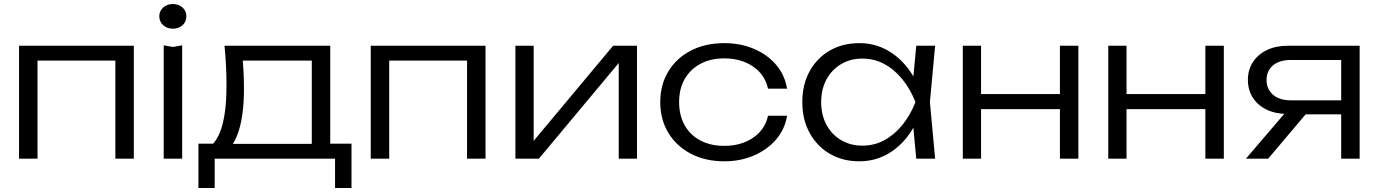

<svg xmlns="http://www.w3.org/2000/svg" viewBox="-20 -791 6872 957"><path d="M647 -563V0H555V-531L597 -489H124L167 -531V0H75V-563Z M796 -565 842 -557 888 -565V0H796ZM841 -648Q813 -648 793.5 -665.5Q774 -683 774 -710Q774 -736 793.5 -753.5Q813 -771 841 -771Q871 -771 890 -753.5Q909 -736 909 -710Q909 -683 890 -665.5Q871 -648 841 -648Z M1732 -75V146H1650V0H1050V146H969V-75H1092L1119 -74H1560L1587 -75ZM1099 -563H1626V-27H1534V-531L1577 -489H1148L1187 -519Q1192 -474 1194 -430.5Q1196 -387 1196 -349Q1196 -199 1160.5 -112.5Q1125 -26 1063 -26L1025 -59Q1109 -122 1109 -366Q1109 -413 1106.5 -463.5Q1104 -514 1099 -563Z M2400 -563V0H2308V-531L2350 -489H1877L1920 -531V0H1828V-563Z M2549 0V-563H2640V-42L2605 -47L3036 -563H3155V0H3064V-526L3100 -520L2666 0Z M3903 -214Q3892 -147 3848.5 -96Q3805 -45 3738 -16Q3671 13 3590 13Q3496 13 3424 -24.5Q3352 -62 3311.5 -128.5Q3271 -195 3271 -282Q3271 -369 3311.5 -435.5Q3352 -502 3424 -539Q3496 -576 3590 -576Q3671 -576 3738 -547.5Q3805 -519 3848.5 -468Q3892 -417 3903 -349H3808Q3793 -419 3733.5 -459.5Q3674 -500 3590 -500Q3522 -500 3471.5 -473Q3421 -446 3393 -397.5Q3365 -349 3365 -282Q3365 -215 3393 -166Q3421 -117 3471.5 -90.5Q3522 -64 3590 -64Q3675 -64 3734.5 -105Q3794 -146 3808 -214Z M4547 0 4527 -213 4552 -282 4527 -350 4547 -563H4641L4615 -282L4641 0ZM4583 -282Q4561 -194 4515.5 -127.5Q4470 -61 4405.5 -24Q4341 13 4263 13Q4180 13 4116 -24.5Q4052 -62 4015.5 -128.5Q3979 -195 3979 -282Q3979 -370 4015.5 -436Q4052 -502 4116 -539Q4180 -576 4263 -576Q4341 -576 4405.5 -539Q4470 -502 4516 -436Q4562 -370 4583 -282ZM4073 -282Q4073 -218 4099.5 -169Q4126 -120 4172.5 -92.5Q4219 -65 4278 -65Q4338 -65 4388.5 -92.5Q4439 -120 4478.5 -169Q4518 -218 4543 -282Q4518 -346 4478.5 -395Q4439 -444 4388.5 -471.5Q4338 -499 4278 -499Q4219 -499 4172.5 -471.5Q4126 -444 4099.5 -395Q4073 -346 4073 -282Z M4779 -563H4870V0H4779ZM5263 -563H5355V0H5263ZM4830 -322H5306V-247H4830Z M5504 -563H5595V0H5504ZM5988 -563H6080V0H5988ZM5555 -322H6031V-247H5555Z M6693 -291V-221H6400L6399 -223Q6339 -223 6294.5 -244Q6250 -265 6225 -303.5Q6200 -342 6200 -393Q6200 -443 6225 -481.5Q6250 -520 6294.5 -541.5Q6339 -563 6399 -563H6757V0H6665V-534L6700 -492H6413Q6357 -492 6325 -465Q6293 -438 6293 -392Q6293 -347 6325 -319Q6357 -291 6413 -291ZM6524 -264 6301 0H6190L6416 -264Z"/></svg>

Font: Unbounded Light
Style: Regular
Weight: 300
Designer: Luke Prowse, Jean-Baptiste Morizot, Fátima Lázaro, Florian Runge
Foundry: NaN
Version: Version 1.700